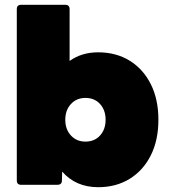

<svg xmlns="http://www.w3.org/2000/svg" viewBox="-20 -770 706 800"><path d="M389 10Q296 10 239 -55L238 -18Q238 0 219 0H68Q50 0 50 -18V-732Q50 -750 68 -750H252Q270 -750 270 -732V-516Q320 -552 389 -552Q464 -552 520.5 -517Q577 -482 608.5 -419Q640 -356 640 -271Q640 -186 608.5 -123Q577 -60 520.5 -25Q464 10 389 10ZM336 -180Q374 -180 397 -205.5Q420 -231 420 -271Q420 -311 397 -336.5Q374 -362 336 -362Q299 -362 275.5 -336.5Q252 -311 252 -271Q252 -231 275.5 -205.5Q299 -180 336 -180Z"/></svg>

Font: LINE Seed Sans App Heavy
Style: Regular
Weight: 900
Designer: LINE VX Design & Dalton Maag Ltd & Sandoll Inc
Foundry: Dalton Maag Ltd
Version: Version 1.003